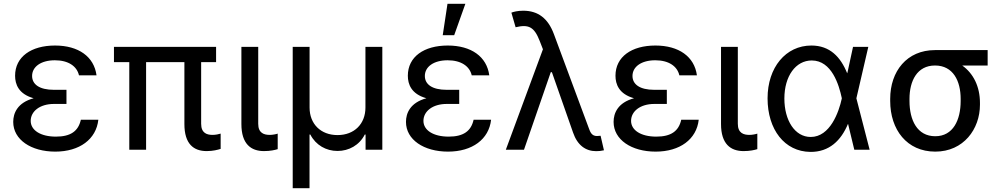

<svg xmlns="http://www.w3.org/2000/svg" viewBox="-20 -794 5315 1018"><path d="M332.4 -317.8H266C188.6 -317.8 150.2 -346.9 150.2 -391.3C150.2 -440.3 197.4 -474.4 271 -474.4C342.7 -474.4 387.8 -442.8 398.8 -394.5H491.8C478.7 -493.6 396.3 -552.6 271.7 -552.6C146 -552.6 60 -493.3 60 -392.4C60 -347.7 78.1 -295.5 158.4 -273.1C72.1 -249.6 50.1 -193.5 50.1 -147.7C50.1 -53.3 144.9 9.9 273.1 9.9C402 9.9 490.1 -55.8 501.4 -159.1H408.7C395.2 -98.7 354.8 -69.6 276.3 -69.6C195.3 -69.6 142.8 -103.3 142.8 -153.1C142.8 -203.8 191.4 -242.9 266 -242.9H332.4Z M1125.7 -545.5H584.2V-464.5H665.5V0H754.6V-464.5H957.7V-136.4C957.7 -30.5 1006.7 7.1 1076 7.1C1110.1 7.1 1134.9 0 1149.9 -4.6V-85.6C1141.3 -82.7 1122.9 -78.8 1107.2 -78.8C1078.1 -78.8 1046.5 -87.4 1046.5 -137.8V-464.5H1125.7Z M1259.9 -545.5V-136.4C1259.9 -30.5 1310.7 7.1 1379.6 7.1C1413.7 7.1 1437.1 1.4 1452.4 -3.2V-85.6C1445 -82.7 1425.4 -78.8 1410.9 -78.8C1380.7 -78.8 1349.1 -87.4 1349.1 -137.8V-545.5Z M1532 203.8H1621.1V-80.6H1625.4C1654.5 -24.1 1709.5 6.4 1769.5 6.4C1829.9 6.4 1885.3 -24.1 1914.1 -80.6H1918.3V0H2007.1V-545.5H1917.6V-223.7C1917.6 -137.4 1859 -77.8 1769.5 -77.8C1680.4 -77.8 1621.4 -137.1 1621.4 -223.7V-545.5H1532Z M2414.8 -317.8H2348.4C2271 -317.8 2232.6 -346.9 2232.6 -391.3C2232.6 -440.3 2279.8 -474.4 2353.3 -474.4C2425.1 -474.4 2470.2 -442.8 2481.2 -394.5H2574.2C2561.1 -493.6 2478.7 -552.6 2354 -552.6C2228.3 -552.6 2142.4 -493.3 2142.4 -392.4C2142.4 -347.7 2160.5 -295.5 2240.8 -273.1C2154.5 -249.6 2132.5 -193.5 2132.5 -147.7C2132.5 -53.3 2227.3 9.9 2355.5 9.9C2484.4 9.9 2572.4 -55.8 2583.8 -159.1H2491.1C2477.6 -98.7 2437.1 -69.6 2358.7 -69.6C2277.7 -69.6 2225.1 -103.3 2225.1 -153.1C2225.1 -203.8 2273.8 -242.9 2348.4 -242.9H2414.8ZM2327.4 -607.2H2388.1L2447.4 -773.8H2352.6Z M3141 7.5C3154.1 7.8 3168.3 6 3182.2 2.8L3164.4 -74.2C3160.2 -74.2 3150.6 -72.8 3144.9 -72.8C3116.5 -72.8 3109 -95.2 3101.6 -115.4L2916.9 -612.9C2886 -696.4 2833.1 -737.2 2753.9 -737.2C2725.5 -737.2 2701.3 -731.2 2691.4 -726.9L2713.8 -649.5C2783 -666.2 2812.5 -651.3 2841.3 -577.4L2858.7 -532.7L2661.9 0H2758.2L2900.2 -411.2H2906.2L3018.5 -90.9C3041.5 -24.1 3084.9 7.5 3141 7.5Z M3515.6 -317.8H3449.2C3371.8 -317.8 3333.5 -346.9 3333.5 -391.3C3333.5 -440.3 3380.7 -474.4 3454.2 -474.4C3525.9 -474.4 3571 -442.8 3582 -394.5H3675.1C3661.9 -493.6 3579.5 -552.6 3454.9 -552.6C3329.2 -552.6 3243.3 -493.3 3243.3 -392.4C3243.3 -347.7 3261.4 -295.5 3341.6 -273.1C3255.3 -249.6 3233.3 -193.5 3233.3 -147.7C3233.3 -53.3 3328.1 9.9 3456.3 9.9C3585.2 9.9 3673.3 -55.8 3684.7 -159.1H3592C3578.5 -98.7 3538 -69.6 3459.5 -69.6C3378.6 -69.6 3326 -103.3 3326 -153.1C3326 -203.8 3374.6 -242.9 3449.2 -242.9H3515.6Z M3802.9 -545.5V-136.4C3802.9 -30.5 3853.7 7.1 3922.6 7.1C3956.7 7.1 3980.1 1.4 3995.4 -3.2V-85.6C3987.9 -82.7 3968.4 -78.8 3953.8 -78.8C3923.7 -78.8 3892 -87.4 3892 -137.8V-545.5Z M4276.6 11.4C4376.8 12.4 4439.6 -49.4 4475.9 -136.7H4476.6L4509.6 0H4590.9L4520.6 -272.7L4583.8 -545.5H4502.8L4474.1 -413L4471.9 -405.2C4437.1 -491.8 4380.3 -552.6 4282 -552.6C4146.3 -552.6 4049.7 -436.8 4049.7 -272.7C4049.7 -107.2 4139.6 9.9 4276.6 11.4ZM4138.8 -271.7C4138.8 -389.9 4198.5 -473.4 4284.1 -473.4C4389.9 -473.4 4428.6 -343.4 4443.2 -274.1V-271.3C4427.9 -200.3 4381.4 -67.8 4278.4 -67.8C4194.6 -67.8 4138.8 -155.2 4138.8 -271.7Z M4699.9 -269.9V-258.5C4699.9 -106.5 4788.4 9.9 4938.9 9.9C5088.8 9.9 5175.8 -109.7 5175.8 -238.6V-248.6C5175.8 -334.9 5141 -404.8 5081.7 -446.7H5216.6V-528.4H4937.5C4788.4 -528.4 4699.9 -416.2 4699.9 -269.9ZM4802.2 -258.5V-269.9C4802.2 -364.7 4842.3 -446.7 4937.5 -446.7C5033.7 -446.7 5073.5 -364.7 5073.5 -269.9V-258.5C5073.5 -158 5033.7 -71.7 4938.9 -71.7C4842.3 -71.7 4802.2 -158 4802.2 -258.5Z"/></svg>

Font: Margiela Sans Text
Style: Regular
Weight: 400
Designer: Stefan Endress, Andreas Faust
Version: Version 1.100;FEAKit 1.0